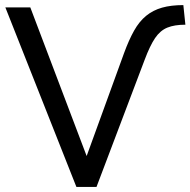

<svg xmlns="http://www.w3.org/2000/svg" viewBox="-20 -734 748 754"><path d="M280 0 1 -705H99L331 -93H310L467 -525Q486 -577 506.5 -613.5Q527 -650 554 -672Q581 -694 616.5 -704Q652 -714 700 -714L708 -637Q665 -637 637 -625.5Q609 -614 589 -584.5Q569 -555 548 -499L359 0Z"/></svg>

Font: Nunito Sans 10pt SemiCondensed Medium
Style: Regular
Weight: 500
Width: 4
Designer: Vernon Adams
Foundry: Vernon Adams
Version: Version 3.101;gftools[0.9.27]